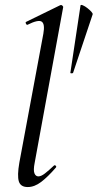

<svg xmlns="http://www.w3.org/2000/svg" viewBox="-20 -746 394 775"><path d="M92 9Q63 9 56 -14Q49 -37 58 -89L155 -610Q162 -649 148.5 -658.5Q135 -668 91 -646Q87 -645 84.5 -651Q82 -657 86 -658L223 -725Q228 -727 232 -723Q236 -719 235 -717L120 -89Q114 -59 119 -46.5Q124 -34 135 -34Q146 -34 161.5 -46Q177 -58 197 -77Q201 -81 205 -77Q209 -73 205 -69Q173 -32 146 -11.5Q119 9 92 9ZM264 -452 305 -724Q306 -728 314.5 -724.5Q323 -721 332.5 -713.5Q342 -706 348.5 -699Q355 -692 354 -688L275 -452Q274 -450 269 -450Q264 -450 264 -452Z"/></svg>

Font: Cormorant Light Medium
Style: Italic
Weight: 500
Italic angle: -10°
Version: Version 4.000